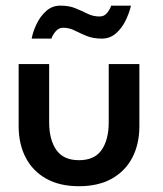

<svg xmlns="http://www.w3.org/2000/svg" viewBox="-20 -632 563 664"><path d="M150 -209Q150 -149 174.8 -113.5Q199.5 -78 253 -78Q307 -78 331.5 -113.5Q356 -149 356 -209V-410.5H462V-195.5Q462 -133.5 437.5 -86.8Q413 -40 366.5 -14Q320 12 253 12Q186.5 12 140 -14Q93.5 -40 69 -86.8Q44.5 -133.5 44.5 -195.5V-410.5H150ZM89.5 -498.5Q94 -523 106.8 -549.5Q119.5 -576 140 -594.2Q160.5 -612.5 189 -612.5Q219.5 -612.5 241.5 -603.2Q263.5 -594 282.8 -584.5Q302 -575 324.5 -575Q341 -575 351 -588Q361 -601 364.5 -612.5H433Q427.5 -588.5 414.8 -561.8Q402 -535 381.2 -516.8Q360.5 -498.5 332.5 -498.5Q301.5 -498.5 279.2 -507.8Q257 -517 238.2 -526.5Q219.5 -536 198.5 -536Q183 -536 172.2 -523.2Q161.5 -510.5 158 -498.5Z"/></svg>

Font: League Spartan Thin Medium
Style: Regular
Weight: 500
Version: Version 2.002